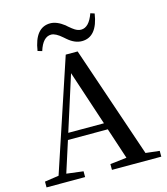

<svg xmlns="http://www.w3.org/2000/svg" viewBox="-135 -1050 1004 1154"><g transform="rotate(-15 367.5 -473.5)"><path d="M250 0V-36L146 -49L208 -242H456L520 -48L417 -36V0H724V-36L638 -46L402 -741H328L98 -49L10 -36V0ZM330 -625 443 -283H221ZM444 -794C507 -794 546 -841 560 -935L535 -943C516 -889 490 -862 457 -862C444 -862 432 -866 419 -874C411 -879 399 -888 384 -901C379 -906 376 -909 373 -911C342 -935 313 -947 286 -947C223 -947 184 -900 170 -806L197 -798C214 -853 240 -880 274 -880C292 -880 315 -868 342 -844C349 -838 354 -834 357 -831C386 -806 415 -794 444 -794Z"/></g></svg>

Font: AllPunType SemiBold
Style: Regular
Weight: 600
Version: 1.0